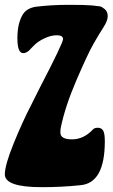

<svg xmlns="http://www.w3.org/2000/svg" viewBox="-20 -753 466 795"><path d="M414 -168Q414 7 311 14Q237 22 152 22Q0 22 0 -31Q0 -69 36.5 -159Q73 -249 110 -320L146 -392Q241 -575 241 -591Q241 -607 215.5 -607Q190 -607 162.5 -593.5Q135 -580 122 -566L109 -553Q93 -533 76 -533Q52 -533 52 -595Q52 -657 75 -694Q91 -719 128 -725Q192 -733 264 -733Q336 -733 361.5 -730.5Q387 -728 394.5 -726.5Q402 -725 414 -715Q426 -705 426 -686Q426 -667 407.5 -638.5Q389 -610 366 -569.5Q343 -529 296.5 -421Q250 -313 232 -226Q230 -220 230 -204Q230 -176 278 -176Q326 -176 364 -216Q370 -224 385 -224Q400 -224 407 -212.5Q414 -201 414 -168Z"/></svg>

Font: Chicle
Style: Regular
Weight: 400
Designer: Angel Koziupa and Alejandro Paul
Foundry: Angel Koziupa and Alejandro Paul
Version: Version 1.000